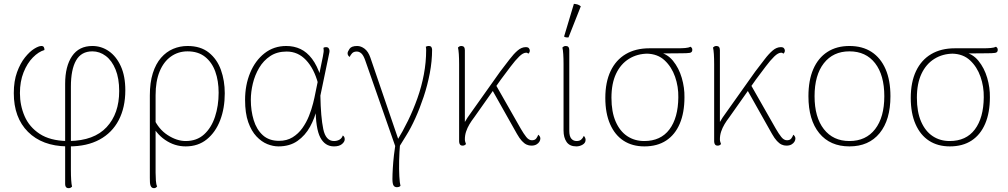

<svg xmlns="http://www.w3.org/2000/svg" viewBox="-20 -752 5260 1002"><path d="M338 230Q332 230 328 227.5Q324 225 322 220Q320 215 320 208V-315Q320 -406 356 -459Q392 -512 462 -512Q509 -512 548 -485Q587 -458 610.5 -406.5Q634 -355 634 -281Q634 -191 599.5 -125Q565 -59 499.5 -23.5Q434 12 341 12V-16Q471 -18 536.5 -88.5Q602 -159 602 -277Q602 -343 583 -389.5Q564 -436 532 -460Q500 -484 462 -484Q404 -484 377 -436.5Q350 -389 350 -300V135Q350 165 351.5 187.5Q353 210 356 222Q353 225 349 227.5Q345 230 338 230ZM329 12Q200 10 126 -64Q52 -138 52 -266Q52 -329 69 -375.5Q86 -422 110.5 -452.5Q135 -483 158.5 -497.5Q182 -512 196 -512Q205 -512 208.5 -506.5Q212 -501 212 -491Q181 -482 151.5 -452Q122 -422 103 -374.5Q84 -327 84 -266Q84 -202 108.5 -145.5Q133 -89 187 -53.5Q241 -18 329 -16Z M784 230Q777 230 772.5 226.5Q768 223 765.5 216Q763 209 762.5 199Q762 189 762 176V-254Q762 -321 777.5 -370Q793 -419 820.5 -450.5Q848 -482 883.5 -497Q919 -512 959 -512Q1027 -512 1070 -477.5Q1113 -443 1133 -387Q1153 -331 1153 -265Q1153 -187 1129 -124.5Q1105 -62 1059.5 -25Q1014 12 949 12Q891 12 841.5 -22Q792 -56 766 -115L781 -137Q807 -78 855 -47Q903 -16 949 -16Q1007 -16 1045 -50.5Q1083 -85 1102 -142.5Q1121 -200 1121 -268Q1121 -330 1103.5 -378.5Q1086 -427 1050 -455.5Q1014 -484 959 -484Q910 -484 872 -457Q834 -430 813 -379Q792 -328 792 -255V149Q792 170 793.5 190.5Q795 211 800 221Q799 223 794.5 226.5Q790 230 784 230Z M1433 12Q1405 12 1375 0Q1345 -12 1318.5 -40Q1292 -68 1275.5 -114.5Q1259 -161 1259 -231Q1259 -308 1285.5 -372Q1312 -436 1360.5 -474Q1409 -512 1474 -512Q1515 -512 1548.5 -496Q1582 -480 1608.5 -445Q1635 -410 1654 -352L1640 -316Q1619 -394 1577 -438.5Q1535 -483 1476 -483Q1426 -483 1390.5 -459.5Q1355 -436 1332.5 -398Q1310 -360 1299.5 -316Q1289 -272 1289 -231Q1289 -174 1304 -125Q1319 -76 1351.5 -46.5Q1384 -17 1436 -17Q1477 -17 1507 -35.5Q1537 -54 1558 -83.5Q1579 -113 1592.5 -147Q1606 -181 1614 -213Q1622 -245 1626 -267L1665 -457Q1668 -473 1669 -481.5Q1670 -490 1668 -502Q1670 -504 1673.5 -505Q1677 -506 1681 -506Q1691 -506 1695 -500.5Q1699 -495 1699.5 -488Q1700 -481 1698 -474L1652 -253Q1654 -141 1667 -78.5Q1680 -16 1723 -16Q1739 -16 1751.5 -23Q1764 -30 1769 -45Q1779 -39 1779 -25Q1779 -12 1764.5 0Q1750 12 1723 12Q1676 12 1651.5 -34.5Q1627 -81 1627 -193L1634 -185Q1623 -136 1598 -90.5Q1573 -45 1532.5 -16.5Q1492 12 1433 12Z M2050 36 2049 29 1886 -437Q1877 -463 1866 -473Q1855 -483 1842 -483Q1826 -483 1817.5 -474Q1809 -465 1805 -455Q1801 -457 1797.5 -462Q1794 -467 1794 -474Q1794 -482 1804 -497Q1814 -512 1844 -512Q1864 -512 1883 -497.5Q1902 -483 1913 -451L2069 5L2051 -16Q2082 -66 2109.5 -122.5Q2137 -179 2158.5 -239.5Q2180 -300 2192 -363.5Q2204 -427 2204 -491Q2204 -496 2203.5 -501.5Q2203 -507 2202 -508Q2204 -509 2208 -510.5Q2212 -512 2217 -512Q2229 -512 2232 -505Q2235 -498 2235 -493Q2235 -433 2223 -370Q2211 -307 2191 -247Q2171 -187 2147.5 -135Q2124 -83 2100 -45ZM2052 225Q2039 225 2033.5 215.5Q2028 206 2028 182Q2028 160 2030 126Q2032 92 2036 57Q2040 22 2044 -2L2068 -4Q2064 40 2063 86Q2062 132 2064 168Q2066 204 2070 218Q2066 222 2061.5 223.5Q2057 225 2052 225Z M2394 8Q2385 8 2380.5 2Q2376 -4 2376 -14V-417Q2376 -447 2374.5 -469.5Q2373 -492 2370 -504Q2373 -507 2377 -509.5Q2381 -512 2388 -512Q2397 -512 2401.5 -506.5Q2406 -501 2406 -490V-79L2392 -71Q2392 -91 2406 -115.5Q2420 -140 2436 -161L2590 -378Q2617 -413 2639 -442Q2661 -471 2681.5 -488.5Q2702 -506 2724 -506Q2736 -506 2740.5 -500Q2745 -494 2745 -488Q2745 -482 2742.5 -478Q2740 -474 2737 -472Q2735 -474 2732.5 -475.5Q2730 -477 2726 -477Q2710 -477 2689.5 -457Q2669 -437 2645 -405Q2621 -373 2594 -337L2455 -140Q2441 -122 2430 -103.5Q2419 -85 2412.5 -65.5Q2406 -46 2406 -25Q2406 -18 2408 -11.5Q2410 -5 2412 0Q2409 3 2405 5.5Q2401 8 2394 8ZM2753 8Q2740 8 2728 2.5Q2716 -3 2703.5 -16.5Q2691 -30 2678 -53L2544 -291L2563 -317L2698 -80Q2713 -54 2726.5 -37Q2740 -20 2756 -20Q2772 -20 2779 -30Q2786 -40 2789 -49Q2794 -45 2797 -40Q2800 -35 2800 -29Q2800 -21 2795 -12.5Q2790 -4 2779.5 2Q2769 8 2753 8Z M2988 12Q2953 12 2937 -11Q2921 -34 2921 -71V-417Q2921 -447 2919.5 -469.5Q2918 -492 2915 -504Q2918 -507 2922 -509.5Q2926 -512 2933 -512Q2942 -512 2946.5 -506.5Q2951 -501 2951 -490V-69Q2951 -41 2961.5 -28.5Q2972 -16 2989 -16Q3004 -16 3012.5 -23Q3021 -30 3027 -43Q3032 -37 3034 -32Q3036 -27 3036 -22Q3036 -6 3020.5 3Q3005 12 2988 12ZM2947 -557Q2943 -556 2934.5 -557Q2926 -558 2924 -562L2975 -732Q2986 -731 2994.5 -728.5Q3003 -726 3011 -719Z M3343 12Q3280 12 3234.5 -17.5Q3189 -47 3164 -104Q3139 -161 3139 -241Q3139 -323 3166.5 -381Q3194 -439 3245.5 -469.5Q3297 -500 3369 -500H3518Q3539 -500 3556.5 -501.5Q3574 -503 3584 -508Q3586 -507 3589.5 -503Q3593 -499 3593 -492Q3593 -478 3579 -476Q3565 -474 3539 -474L3422 -473L3362 -472Q3306 -472 3262.5 -445Q3219 -418 3195 -367Q3171 -316 3171 -242Q3171 -168 3193 -117.5Q3215 -67 3253.5 -41.5Q3292 -16 3342 -16Q3428 -16 3473.5 -76.5Q3519 -137 3520 -244Q3521 -300 3503 -351.5Q3485 -403 3448.5 -437Q3412 -471 3355 -472L3413 -481Q3461 -473 3492 -435Q3523 -397 3538 -345.5Q3553 -294 3552 -244Q3552 -164 3527.5 -106.5Q3503 -49 3456.5 -18.5Q3410 12 3343 12Z M3725 8Q3716 8 3711.5 2Q3707 -4 3707 -14V-417Q3707 -447 3705.5 -469.5Q3704 -492 3701 -504Q3704 -507 3708 -509.5Q3712 -512 3719 -512Q3728 -512 3732.5 -506.5Q3737 -501 3737 -490V-79L3723 -71Q3723 -91 3737 -115.5Q3751 -140 3767 -161L3921 -378Q3948 -413 3970 -442Q3992 -471 4012.5 -488.5Q4033 -506 4055 -506Q4067 -506 4071.5 -500Q4076 -494 4076 -488Q4076 -482 4073.5 -478Q4071 -474 4068 -472Q4066 -474 4063.5 -475.5Q4061 -477 4057 -477Q4041 -477 4020.5 -457Q4000 -437 3976 -405Q3952 -373 3925 -337L3786 -140Q3772 -122 3761 -103.5Q3750 -85 3743.5 -65.5Q3737 -46 3737 -25Q3737 -18 3739 -11.5Q3741 -5 3743 0Q3740 3 3736 5.5Q3732 8 3725 8ZM4084 8Q4071 8 4059 2.5Q4047 -3 4034.5 -16.5Q4022 -30 4009 -53L3875 -291L3894 -317L4029 -80Q4044 -54 4057.5 -37Q4071 -20 4087 -20Q4103 -20 4110 -30Q4117 -40 4120 -49Q4125 -45 4128 -40Q4131 -35 4131 -29Q4131 -21 4126 -12.5Q4121 -4 4110.5 2Q4100 8 4084 8Z M4413 12Q4312 12 4255.5 -57Q4199 -126 4199 -250Q4199 -333 4224.5 -391.5Q4250 -450 4298 -481Q4346 -512 4413 -512Q4481 -512 4528.5 -481Q4576 -450 4601.5 -391.5Q4627 -333 4627 -250Q4627 -126 4570.5 -57Q4514 12 4413 12ZM4413 -16Q4499 -16 4547 -78Q4595 -140 4595 -250Q4595 -360 4547 -422Q4499 -484 4413 -484Q4328 -484 4279.5 -422Q4231 -360 4231 -250Q4231 -140 4279.5 -78Q4328 -16 4413 -16Z M4937 12Q4874 12 4828.5 -17.5Q4783 -47 4758 -104Q4733 -161 4733 -241Q4733 -323 4760.5 -381Q4788 -439 4839.5 -469.5Q4891 -500 4963 -500H5112Q5133 -500 5150.5 -501.5Q5168 -503 5178 -508Q5180 -507 5183.5 -503Q5187 -499 5187 -492Q5187 -478 5173 -476Q5159 -474 5133 -474L5016 -473L4956 -472Q4900 -472 4856.5 -445Q4813 -418 4789 -367Q4765 -316 4765 -242Q4765 -168 4787 -117.5Q4809 -67 4847.5 -41.5Q4886 -16 4936 -16Q5022 -16 5067.5 -76.5Q5113 -137 5114 -244Q5115 -300 5097 -351.5Q5079 -403 5042.5 -437Q5006 -471 4949 -472L5007 -481Q5055 -473 5086 -435Q5117 -397 5132 -345.5Q5147 -294 5146 -244Q5146 -164 5121.5 -106.5Q5097 -49 5050.5 -18.5Q5004 12 4937 12Z"/></svg>

Font: Arima Thin Thin
Style: Regular
Weight: 250
Version: Version 1.100